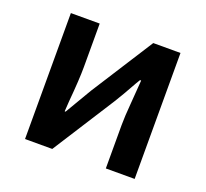

<svg xmlns="http://www.w3.org/2000/svg" viewBox="-101 -675 851 795"><g transform="rotate(20 324.5 -277.5)"><path d="M83 -555H210V-364Q210 -309 201 -210L198 -164H202L271 -281L446 -555H566V0H439V-191Q439 -228 444 -286L452 -392H447Q444 -388 441.5 -383Q439 -378 435 -372Q400 -309 378 -274L203 0H83Z"/></g></svg>

Font: Merged Yaku Han JP SemiBold
Style: Regular
Weight: 600
Designer: Ryoko NISHIZUKA 西塚涼子 (kana, bopomofo & ideographs); Paul D. Hunt (Latin, Greek & Cyrillic); Sandoll Communications 산돌커뮤니
Foundry: Adobe
Version: Version 2.004